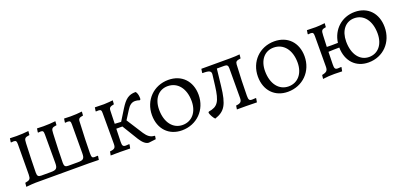

<svg xmlns="http://www.w3.org/2000/svg" viewBox="5 -1198 3963 1899"><g transform="rotate(-20 1987.0 -248.0)"><path d="M62 7C103 3 142 0 162 0H725C759 0 800 1 827 2L833 -36L830 -41C816 -40 804 -39 798 -39C773 -39 767 -47 767 -91C767 -158 772 -303 778 -420C779 -450 790 -458 830 -464L833 -505C793 -500 752 -498 711 -498C689 -498 666 -499 644 -500L638 -462L640 -457C650 -458 658 -459 665 -459C693 -459 697 -449 697 -418L696 -116C696 -58 681 -47 623 -47H522C493 -47 482 -58 482 -92C482 -156 487 -298 492 -398C494 -450 500 -457 551 -464L554 -505C511 -500 470 -498 427 -498C405 -498 382 -499 359 -500L353 -462L355 -457C363 -458 376 -459 382 -459C406 -459 412 -450 412 -417V-117C412 -58 396 -47 338 -47H238C208 -47 198 -58 198 -92C198 -156 203 -299 207 -398C209 -450 215 -457 266 -464L270 -505C227 -500 185 -498 143 -498C120 -498 97 -499 74 -500L68 -462L70 -457C78 -458 91 -459 97 -459C122 -459 128 -450 128 -417L126 -99C125 -52 117 -43 66 -34Z M1427 -34C1386 -34 1356 -58 1328 -100L1218 -272L1275 -362C1299 -400 1323 -423 1362 -423C1376 -423 1392 -420 1410 -414L1419 -421C1421 -451 1416 -487 1398 -505C1323 -505 1286 -473 1236 -394L1163 -276L1097 -280L1101 -418C1102 -447 1113 -457 1155 -464L1158 -505C1149 -504 1097 -498 1063 -498C1035 -498 973 -500 968 -500L962 -462L964 -458C965 -458 982 -459 991 -459C1015 -459 1022 -450 1021 -417V-98C1021 -55 1010 -44 960 -39L952 1C960 1 1012 0 1051 0C1086 0 1151 2 1157 2L1165 -38L1162 -42C1162 -42 1142 -40 1127 -40C1098 -40 1090 -51 1091 -93L1095 -229H1159L1261 -62C1290 -16 1321 11 1351 11L1426 2L1431 -29Z M1702 9C1858 9 1975 -108 1975 -266C1975 -411 1882 -507 1742 -507C1588 -507 1472 -391 1472 -233C1472 -88 1564 9 1702 9ZM1726 -39C1625 -39 1557 -126 1557 -260C1557 -376 1620 -451 1715 -451C1819 -451 1889 -365 1889 -231C1889 -115 1823 -39 1726 -39Z M2496 -42C2487 -41 2469 -40 2455 -40C2427 -40 2420 -51 2420 -93C2420 -174 2425 -320 2431 -420C2433 -448 2443 -456 2488 -462L2492 -503C2468 -500 2431 -498 2392 -498H2088L2082 -459L2084 -454C2155 -455 2176 -444 2172 -408L2158 -293C2138 -133 2110 -90 2013 -75L2006 -65C2012 -40 2032 -4 2049 12C2155 -23 2192 -79 2213 -270L2233 -448H2312C2340 -448 2350 -438 2350 -409L2349 -96C2349 -56 2334 -43 2287 -39L2281 0H2380C2413 0 2461 1 2491 2L2498 -38Z M2817 9C2973 9 3090 -108 3090 -266C3090 -411 2997 -507 2857 -507C2703 -507 2587 -391 2587 -233C2587 -88 2679 9 2817 9ZM2841 -39C2740 -39 2672 -126 2672 -260C2672 -376 2735 -451 2830 -451C2934 -451 3004 -365 3004 -231C3004 -115 2938 -39 2841 -39Z M3705 -508C3567 -508 3463 -412 3445 -277C3422 -276 3400 -276 3378 -276C3361 -276 3345 -276 3328 -277L3333 -398C3335 -450 3341 -457 3386 -464L3389 -505C3358 -501 3315 -498 3293 -498C3269 -498 3226 -499 3200 -500L3194 -462L3196 -457C3204 -458 3217 -459 3223 -459C3248 -459 3254 -450 3254 -417L3253 -98C3253 -55 3240 -42 3190 -32L3185 8C3230 2 3265 0 3307 0C3331 0 3357 1 3388 2L3396 -38L3394 -42C3385 -41 3371 -40 3358 -40C3331 -40 3323 -51 3324 -93L3327 -226C3365 -228 3404 -229 3442 -229C3444 -86 3532 9 3666 9C3820 9 3933 -107 3933 -266C3933 -412 3842 -508 3705 -508ZM3689 -40C3592 -40 3526 -126 3526 -261C3526 -376 3587 -451 3679 -451C3779 -451 3846 -365 3846 -230C3846 -115 3783 -40 3689 -40Z"/></g></svg>

Font: Alegreya SC
Style: Regular
Weight: 400
Designer: Juan Pablo del Peral
Foundry: Huerta Tipografica
Version: Version 2.007;PS 002.007;hotconv 1.0.88;makeotf.lib2.5.64775